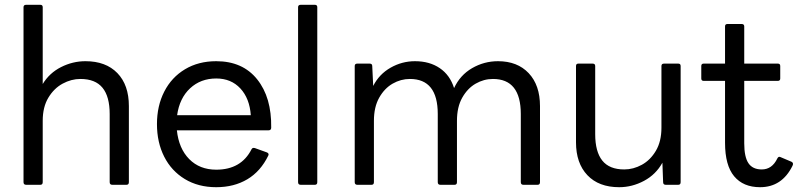

<svg xmlns="http://www.w3.org/2000/svg" viewBox="-20 -770 3331 800"><path d="M89 0Q78 0 78 -11V-740Q78 -750 89 -750H148Q158 -750 158 -740V-420Q186 -466 234.5 -490.5Q283 -515 336 -515Q421 -515 469 -465.5Q517 -416 517 -328V-11Q517 0 507 0H448Q437 0 437 -11V-295Q437 -368 407 -404.5Q377 -441 315 -441Q277 -441 241 -421.5Q205 -402 181.5 -363Q158 -324 158 -267V-11Q158 0 148 0Z M634 -253Q634 -329 664.5 -388.5Q695 -448 751 -481.5Q807 -515 881 -515Q991 -515 1051.5 -439.5Q1112 -364 1110 -238Q1110 -227 1099 -227H717Q725 -151 768.5 -107Q812 -63 881 -63Q985 -63 1028 -148Q1032 -156 1042 -153L1092 -135Q1097 -133 1098.5 -129.5Q1100 -126 1098 -122Q1066 -56 1010.5 -23Q955 10 881 10Q806 10 750 -24Q694 -58 664 -117.5Q634 -177 634 -253ZM718 -290H1025Q1020 -360 981.5 -401.5Q943 -443 881 -443Q816 -443 772 -402Q728 -361 718 -290Z M1233 0Q1222 0 1222 -11V-740Q1222 -750 1233 -750H1292Q1302 -750 1302 -740V-11Q1302 0 1292 0Z M1469 0Q1458 0 1458 -11V-495Q1458 -505 1469 -505H1520Q1531 -505 1531 -495L1535 -412Q1560 -461 1607.5 -488Q1655 -515 1709 -515Q1770 -515 1812.5 -486Q1855 -457 1872 -403Q1897 -457 1947 -486Q1997 -515 2055 -515Q2136 -515 2183 -465Q2230 -415 2230 -328V-11Q2230 0 2220 0H2161Q2150 0 2150 -11V-295Q2150 -441 2034 -441Q1996 -441 1962 -421.5Q1928 -402 1906 -363Q1884 -324 1884 -267V-11Q1884 0 1874 0H1815Q1804 0 1804 -11V-295Q1804 -441 1688 -441Q1650 -441 1616 -421.5Q1582 -402 1560 -363Q1538 -324 1538 -267V-11Q1538 0 1528 0Z M2380 -177V-495Q2380 -505 2390 -505H2449Q2460 -505 2460 -495V-211Q2460 -138 2489.5 -101Q2519 -64 2581 -64Q2619 -64 2654.5 -83.5Q2690 -103 2713 -142Q2736 -181 2736 -238V-495Q2736 -505 2747 -505H2806Q2816 -505 2816 -495V-11Q2816 0 2806 0H2754Q2743 0 2743 -11L2740 -92Q2713 -43 2663.5 -16.5Q2614 10 2560 10Q2475 10 2427.5 -40Q2380 -90 2380 -177Z M3001 -175V-433H2912Q2902 -433 2902 -443V-495Q2902 -505 2912 -505H3001V-660Q3001 -670 3011 -670H3070Q3081 -670 3081 -660V-505H3221Q3231 -505 3231 -495V-443Q3231 -433 3221 -433H3081V-173Q3081 -116 3098.5 -90Q3116 -64 3154 -64Q3197 -64 3219 -110Q3224 -120 3233 -115L3278 -96Q3288 -91 3282 -79Q3238 10 3147 10Q3077 10 3039 -35.5Q3001 -81 3001 -175Z"/></svg>

Font: LINE Seed Sans TH
Style: Regular
Weight: 400
Designer: Dalton Maag Ltd | Thai characters by Cadson Demak Co.,Ltd.
Foundry: Dalton Maag Ltd
Version: Version 1.002